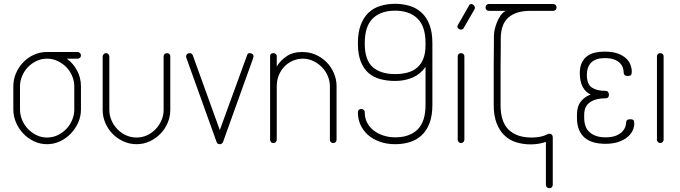

<svg xmlns="http://www.w3.org/2000/svg" viewBox="-20 -751 3572 1008"><path d="M331 -443Q364 -419 384.5 -381Q405 -343 405 -298V-176Q405 -140 390.5 -107.5Q376 -75 351.5 -49.5Q327 -24 295 -9Q263 6 227 6Q191 6 159 -9Q127 -24 103 -49Q79 -74 64.5 -107Q50 -140 50 -176V-298Q50 -334 64 -366.5Q78 -399 102 -424Q126 -449 158 -463.5Q190 -478 226 -478H387Q394 -478 399.5 -473Q405 -468 405 -460Q405 -452 399.5 -447.5Q394 -443 387 -443ZM370 -298Q370 -325 359 -351.5Q348 -378 328.5 -398Q309 -418 283 -430.5Q257 -443 227 -443Q197 -443 171 -430.5Q145 -418 126 -398Q107 -378 96 -351.5Q85 -325 85 -298V-176Q85 -148 96 -121.5Q107 -95 126.5 -74.5Q146 -54 171.5 -41.5Q197 -29 227 -29Q257 -29 283 -41.5Q309 -54 328.5 -74.5Q348 -95 359 -121.5Q370 -148 370 -176Z M697 6Q660 6 627.5 -9Q595 -24 571 -48.5Q547 -73 533 -105.5Q519 -138 519 -174V-454Q519 -461 524 -466.5Q529 -472 537 -472Q544 -472 549 -466.5Q554 -461 554 -454V-174Q554 -146 565 -120Q576 -94 595.5 -73.5Q615 -53 641 -41Q667 -29 697 -29Q727 -29 752.5 -41Q778 -53 797.5 -73.5Q817 -94 828 -120Q839 -146 839 -174V-455Q839 -462 844 -467Q849 -472 857 -472Q865 -472 869.5 -467Q874 -462 874 -455V-174Q874 -138 860 -105.5Q846 -73 821.5 -48Q797 -23 765 -8.5Q733 6 697 6Z M1292 -472Q1299 -472 1305 -467.5Q1311 -463 1311 -455Q1311 -451 1309.5 -446.5Q1308 -442 1307 -440L1151 -6Q1146 6 1134 6Q1121 6 1117 -6L961 -440Q960 -442 958.5 -446.5Q957 -451 957 -454Q957 -462 962 -467Q967 -472 975 -472Q987 -472 992 -461L1134 -68L1275 -455Q1277 -461 1279.5 -466.5Q1282 -472 1292 -472Z M1433 -18Q1433 -11 1428 -5.5Q1423 0 1415 0Q1407 0 1402.5 -5.5Q1398 -11 1398 -18V-455Q1398 -472 1415 -472Q1423 -472 1428 -467.5Q1433 -463 1433 -455V-402Q1450 -431 1483 -454.5Q1516 -478 1567 -478Q1604 -478 1636.5 -464Q1669 -450 1693.5 -425.5Q1718 -401 1732.5 -368Q1747 -335 1747 -298V-18Q1747 -9 1741.5 -4.5Q1736 0 1729 0Q1723 0 1717.5 -4.5Q1712 -9 1712 -18V-298Q1712 -325 1701 -351.5Q1690 -378 1670.5 -398Q1651 -418 1625 -430.5Q1599 -443 1570 -443Q1544 -443 1519.5 -433Q1495 -423 1476 -404.5Q1457 -386 1445 -359Q1433 -332 1433 -298Z M2054 -326Q2013 -326 1977 -335.5Q1941 -345 1915 -367.5Q1889 -390 1874 -428Q1859 -466 1859 -522V-525Q1859 -581 1874 -620.5Q1889 -660 1915 -684.5Q1941 -709 1977 -720Q2013 -731 2054 -731Q2095 -731 2131 -720Q2167 -709 2193.5 -684.5Q2220 -660 2235 -620.5Q2250 -581 2250 -525V-200Q2250 -144 2235 -104.5Q2220 -65 2193.5 -40.5Q2167 -16 2131.5 -5Q2096 6 2055 6Q2009 6 1972.5 -7.5Q1936 -21 1911 -43.5Q1886 -66 1872.5 -96Q1859 -126 1859 -159Q1859 -170 1864 -174.5Q1869 -179 1876 -179Q1883 -179 1889 -174.5Q1895 -170 1895 -161Q1895 -131 1907.5 -107Q1920 -83 1942 -66Q1964 -49 1993 -39.5Q2022 -30 2055 -30Q2130 -30 2172 -71Q2214 -112 2214 -200V-400Q2188 -362 2146.5 -344Q2105 -326 2054 -326ZM2214 -525Q2214 -613 2171.5 -654Q2129 -695 2054 -695Q1979 -695 1937 -654Q1895 -613 1895 -525V-522Q1895 -435 1937 -398.5Q1979 -362 2054 -362Q2090 -362 2119.5 -370Q2149 -378 2170 -396Q2191 -414 2202.5 -443Q2214 -472 2214 -513Z M2400 -472Q2408 -472 2413 -467.5Q2418 -463 2418 -455V-18Q2418 -11 2413 -5.5Q2408 0 2400 0Q2393 0 2388 -5.5Q2383 -11 2383 -18V-455Q2383 -463 2388 -467.5Q2393 -472 2400 -472ZM2415 -605Q2414 -601 2409 -598Q2402 -594 2395 -596Q2388 -598 2383 -605Q2379 -613 2384 -620L2443 -723Q2443 -727 2447 -727Q2453 -732 2459.5 -729Q2466 -726 2470 -720Q2477 -710 2470 -700Z M2884 -730Q2892 -730 2897 -725Q2902 -720 2902 -712Q2902 -704 2897 -699Q2892 -694 2884 -694H2763Q2689 -694 2649 -659Q2609 -624 2609 -547Q2609 -528 2609 -503Q2609 -478 2608.5 -450Q2608 -422 2608 -392.5Q2608 -363 2608 -335V-199Q2608 -111 2650.5 -70Q2693 -29 2770 -29Q2796 -29 2816 -33Q2836 -37 2852 -45Q2858 -49 2864 -49Q2872 -49 2877 -44Q2882 -39 2882 -31V219Q2882 227 2877 232Q2872 237 2864 237Q2856 237 2851 232Q2846 227 2846 219V-6Q2828 0 2808.5 3.5Q2789 7 2766 7Q2726 7 2690.5 -4Q2655 -15 2629 -39.5Q2603 -64 2587.5 -103.5Q2572 -143 2572 -199V-351Q2572 -381 2572 -411.5Q2572 -442 2572.5 -470Q2573 -498 2573 -520Q2573 -542 2573 -556Q2573 -583 2580 -607.5Q2587 -632 2597 -651.5Q2607 -671 2619 -682.5Q2631 -694 2640 -694H2547Q2539 -694 2534 -699Q2529 -704 2529 -712Q2529 -720 2534 -725Q2539 -730 2547 -730H2884Z M3159 -30Q3191 -30 3212 -38Q3233 -46 3245 -58Q3257 -70 3262 -83Q3267 -96 3267 -106Q3267 -115 3271.5 -120Q3276 -125 3290 -125Q3300 -125 3305 -121Q3310 -117 3310 -102Q3310 -84 3301 -65Q3292 -46 3273 -30.5Q3254 -15 3225.5 -5.5Q3197 4 3158 4Q3126 4 3099 -3Q3072 -10 3052 -26Q3032 -42 3020.5 -68.5Q3009 -95 3009 -133V-148Q3009 -192 3029 -217.5Q3049 -243 3081 -255Q3055 -266 3039.5 -294Q3024 -322 3024 -368Q3024 -399 3034 -420.5Q3044 -442 3061.5 -455.5Q3079 -469 3103 -474.5Q3127 -480 3154 -480Q3198 -480 3226 -469Q3254 -458 3269.5 -442Q3285 -426 3291 -408Q3297 -390 3297 -377Q3297 -362 3292.5 -357Q3288 -352 3275 -352Q3254 -352 3254 -373Q3254 -383 3250 -395.5Q3246 -408 3235 -419.5Q3224 -431 3204.5 -438.5Q3185 -446 3155 -446Q3108 -446 3084.5 -423Q3061 -400 3061 -358Q3061 -309 3087 -291.5Q3113 -274 3158 -274Q3169 -274 3173 -267.5Q3177 -261 3177 -253Q3177 -246 3173 -240.5Q3169 -235 3158 -235Q3109 -235 3078 -214.5Q3047 -194 3047 -148V-133Q3047 -81 3077 -55.5Q3107 -30 3159 -30Z M3446 -472Q3454 -472 3459 -467.5Q3464 -463 3464 -455V-18Q3464 -11 3459 -5.5Q3454 0 3446 0Q3439 0 3434 -5.5Q3429 -11 3429 -18V-455Q3429 -463 3434 -467.5Q3439 -472 3446 -472Z"/></svg>

Font: AkaAcidDosis
Style: ExtraLight
Weight: 250
Designer: Edgar Tolentino, Pablo Impallari, Igino Marini, Aka-Acid
Foundry: Edgar Tolentino, Pablo Impallari, Igino Marini, Aka-Acid
Version: Version 1.007